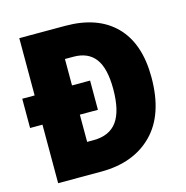

<svg xmlns="http://www.w3.org/2000/svg" viewBox="-105 -814 886 913"><g transform="rotate(-15 337.5 -357.0)"><path d="M296 -714Q456 -714 542.5 -626Q629 -538 629 -372Q629 -189 535.5 -94.5Q442 0 282 0H70V-288H9V-432H70V-714ZM296 -562H254V-432H343V-288H254V-154H285Q364 -154 401.5 -205.5Q439 -257 439 -365Q439 -467 403.5 -514.5Q368 -562 296 -562Z"/></g></svg>

Font: Noto Sans Hebrew SemiCondensed Black
Style: Regular
Weight: 900
Width: 4
Designer: Ben Nathan
Foundry: Google LLC
Version: Version 3.001; ttfautohint (v1.8.4.7-5d5b)